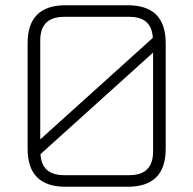

<svg xmlns="http://www.w3.org/2000/svg" viewBox="-20 -710 735 730"><path d="M85 -144V-546Q85 -690 229 -690H466Q610 -690 610 -546V-144Q610 0 466 0H229Q85 0 85 -144ZM133 -180 561 -566Q557 -646 472 -646H224Q133 -646 133 -556ZM134 -124Q138 -44 224 -44H472Q562 -44 562 -134V-510Z"/></svg>

Font: Oxanium ExtraLight ExtraLight
Style: Regular
Weight: 250
Version: Version 2.000